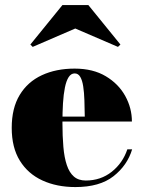

<svg xmlns="http://www.w3.org/2000/svg" viewBox="-20 -748 582 778"><path d="M285.5 10Q210 10 151.8 -16.8Q93.5 -43.5 60.5 -96.8Q27.5 -150 27.5 -230Q27.5 -310 59.8 -363.2Q92 -416.5 149.5 -443.2Q207 -470 282.5 -470Q357 -470 408.8 -439Q460.5 -408 487.5 -359Q514.5 -310 514.5 -255.5H94V-275.5H323.5Q323 -310 322 -341.5Q321 -373 317.2 -397.8Q313.5 -422.5 305.2 -436.5Q297 -450.5 282.5 -450.5Q268 -450.5 258.2 -435.5Q248.5 -420.5 243 -393.2Q237.5 -366 235.2 -329.5Q233 -293 233 -250Q233 -196 236.8 -152.8Q240.5 -109.5 250.8 -79Q261 -48.5 279.5 -32.5Q298 -16.5 327.5 -16.5Q388 -16.5 432.8 -52Q477.5 -87.5 496 -143H515.5Q496 -78 440 -34Q384 10 285.5 10ZM112.5 -558 103 -567.5 233 -727.5H338L468 -567.5L458 -558L285 -632.5Z"/></svg>

Font: Bodoni Moda 11pt Black
Style: Regular
Weight: 900
Designer: Owen Earl
Foundry: indestructible type
Version: Version 2.004